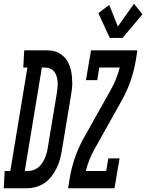

<svg xmlns="http://www.w3.org/2000/svg" viewBox="-83 -1003 779 1023"><path d="M-63 0 -58 -92H-28L63 -643H41L46 -735H163Q180 -735 196 -732.5Q212 -730 226 -723Q240 -716 252 -706Q264 -696 272.5 -683Q281 -670 287 -655Q293 -640 296 -624.5Q299 -609 300.5 -592.5Q302 -576 302 -559.5Q302 -543 300 -526.5Q298 -510 295 -493L246 -198Q242 -174 235.5 -151Q229 -128 217.5 -105Q206 -82 190.5 -62Q175 -42 153.5 -27.5Q132 -13 108 -6.5Q84 0 60 0ZM49 -92H65Q79 -92 93.5 -96.5Q108 -101 119.5 -110Q131 -119 140 -131.5Q149 -144 155 -158Q161 -172 165 -185.5Q169 -199 171 -213L220 -508Q222 -523 223.5 -537.5Q225 -552 224 -566.5Q223 -581 219 -595Q215 -609 207 -620Q199 -631 186 -637Q173 -643 159 -643H140ZM502 -801 441 -933 499 -977 545 -862 631 -983 676 -927 570 -801ZM280 0 288 -51Q297 -106 315.5 -160.5Q334 -215 362 -265L507 -524Q523 -552 535 -582Q547 -612 555 -643H446L435 -576H375L402 -735H649L641 -684Q632 -629 613.5 -574.5Q595 -520 567 -470L422 -211Q406 -183 394 -153Q382 -123 374 -92H483L494 -159H554L527 0Z"/></svg>

Font: Iosevka Curly Slab SmBdExObl
Style: Regular
Weight: 600
Width: 7
Italic angle: -9°
Monospace: yes
Designer: Belleve Invis
Foundry: Belleve Invis
Version: Version 11.1.0; ttfautohint (v1.8.3)